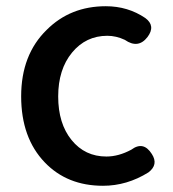

<svg xmlns="http://www.w3.org/2000/svg" viewBox="-20 -584 557 617"><path d="M311 13Q196 13 124 -62Q48 -141 48 -274.5Q48 -408 130 -488Q206 -564 320 -564Q391 -564 447 -526Q481 -501 454 -465Q424 -426 381 -456Q353 -469 325 -469Q256 -469 211.5 -415Q167 -361 167 -274Q167 -187 210 -134Q253 -81 322 -81Q361 -81 402 -103Q441 -132 468 -89Q490 -55 457 -30Q388 13 311 13Z"/></svg>

Font: GenSenRounded TW M
Style: Regular
Weight: 500
Version: Version 1.501;PS 1;hotconv 16.6.51;makeotf.lib2.5.65220